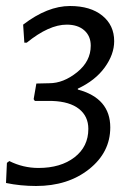

<svg xmlns="http://www.w3.org/2000/svg" viewBox="-20 -522 451 639"><path d="M213 -502Q281 -502 320.5 -470Q360 -438 360 -385Q360 -341 328.5 -297.5Q297 -254 239 -227V-224Q347 -195 347 -98Q347 -15 276.5 41Q206 97 100 97Q48 97 0 87L3 20L11 14Q57 37 108 37Q182 37 228 1.5Q274 -34 274 -93Q274 -135 243 -159.5Q212 -184 154 -186H96L92 -192L101 -244L144 -245Q191 -245 236.5 -281.5Q282 -318 282 -370Q282 -402 260.5 -421Q239 -440 202 -440Q143 -440 69 -380H61L57 -440Q138 -502 213 -502Z"/></svg>

Font: Alegreya Sans
Style: Italic
Weight: 400
Italic angle: -7°
Designer: Juan Pablo del Peral
Foundry: Huerta Tipografica
Version: Version 2.007